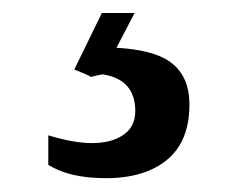

<svg xmlns="http://www.w3.org/2000/svg" viewBox="-20 -25 359 289"><path d="M265.1 132.8Q265.1 187.5 231.7 215.3Q198.2 243.2 139.2 243.2Q84.5 243.2 52.7 223.1V178.7Q91.3 190.4 118.2 190.4Q147.5 190.4 165.5 178.2Q183.6 166 183.6 142.1Q183.6 94.7 134.8 86.9Q132.3 86.9 116.7 90.8Q114.3 88.9 109.4 86.9Q104.5 85 91.8 79.6L133.3 -5.4H182.6L155.3 46.9Q181.6 48.3 202.1 53.5Q222.7 58.6 236.6 68.6Q250.5 78.6 257.8 94.5Q265.1 110.4 265.1 132.8Z"/></svg>

Font: Tienne Black
Style: Regular
Weight: 900
Designer: vernon adams
Foundry: vernon adams
Version: Version 001.001